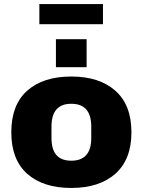

<svg xmlns="http://www.w3.org/2000/svg" viewBox="-20 -919 707 951"><path d="M36 -264Q36 -400 115 -470Q194 -540 333 -540Q472 -540 551.5 -469.5Q631 -399 631 -264Q631 -129 551.5 -58.5Q472 12 333 12Q194 12 115 -58Q36 -128 36 -264ZM432 -235V-292Q432 -405 333 -405Q235 -405 235 -292V-235Q235 -123 333 -123Q432 -123 432 -235ZM257 -725H409V-586H257ZM175 -899H490V-799H175Z"/></svg>

Font: Archivo Black
Style: Regular
Weight: 400
Designer: Hector Gatti
Foundry: Omnibus-Type
Version: Version 1.101; ttfautohint (v1.8)